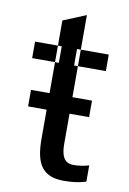

<svg xmlns="http://www.w3.org/2000/svg" viewBox="-77 -684 498 744"><g transform="rotate(10 172.0 -312.0)"><path d="M129 -435H114V-500H129ZM189 -500H204V-435H189ZM114 -313H41V-248H114V-133C114 -37 141 12 227 12C256 12 286 9 314 0V-64C294 -58 273 -55 253 -55C215 -55 204 -85 204 -130V-248H281V-313H204V-435H314V-500H204V-636L114 -599V-500H24V-435H114Z"/></g></svg>

Font: Perun
Style: Regular
Weight: 400
Foundry: Copyright (c) Stefan Peev, Context Ltd, 2016
Version: Version 1.089